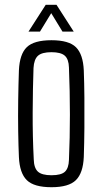

<svg xmlns="http://www.w3.org/2000/svg" viewBox="-20 -775 429 802"><path d="M195 7Q122 7 92 -22.5Q62 -52 59 -119Q57 -163 56 -226.5Q55 -290 56 -357Q57 -424 59 -481Q62 -549 92 -578Q122 -607 195 -607Q268 -607 297.5 -577.5Q327 -548 330 -481Q332 -430 332.5 -367.5Q333 -305 332.5 -240.5Q332 -176 330 -119Q327 -52 297 -22.5Q267 7 195 7ZM195 -43Q236 -43 251.5 -58Q267 -73 268 -107Q272 -198 272 -296.5Q272 -395 268 -493Q267 -528 250.5 -542.5Q234 -557 195 -557Q155 -557 138.5 -542Q122 -527 120 -491Q117 -406 116.5 -305.5Q116 -205 121 -109Q122 -73 138.5 -58Q155 -43 195 -43ZM99 -643 171 -755H216L288 -643H241L194 -720L147 -643Z"/></svg>

Font: Big Shoulders Text Light
Style: Regular
Weight: 300
Designer: Patric King
Foundry: XO Type Co
Version: Version 1.000; ttfautohint (v1.8.2)